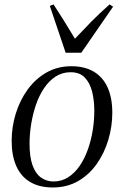

<svg xmlns="http://www.w3.org/2000/svg" viewBox="-20 -818 547 848"><path d="M295 -525.5Q354.5 -525.5 394.8 -501.2Q435 -477 455.5 -431.2Q476 -385.5 476 -320Q476 -259.5 458.5 -200.8Q441 -142 407.5 -94.2Q374 -46.5 325 -18.2Q276 10 213 10Q153 10 112.2 -14.8Q71.5 -39.5 51.5 -85.5Q31.5 -131.5 31.5 -196Q31.5 -257 49.5 -315.8Q67.5 -374.5 101.8 -422Q136 -469.5 185 -497.5Q234 -525.5 295 -525.5ZM292 -499Q255 -499 225.8 -480Q196.5 -461 174.8 -428.8Q153 -396.5 139 -355.8Q125 -315 117.8 -270.5Q110.5 -226 110.5 -183Q110.5 -124 124 -87.2Q137.5 -50.5 161.5 -33.5Q185.5 -16.5 216.5 -16.5Q252.5 -16.5 281.8 -35.5Q311 -54.5 332.5 -86.2Q354 -118 368.2 -158.2Q382.5 -198.5 389.5 -242.2Q396.5 -286 396.5 -328Q396.5 -375 386.8 -413.5Q377 -452 354.5 -475.5Q332 -499 292 -499ZM270 -585 200 -792 216.5 -798.5Q237.5 -766 261 -728.8Q284.5 -691.5 311 -647Q344.5 -682.5 380.8 -719.8Q417 -757 464 -798.5L479.5 -788.5L339 -585Z"/></svg>

Font: Merriweather 120pt Light
Style: Italic
Weight: 300
Italic angle: -7.8°
Version: Version 2.101